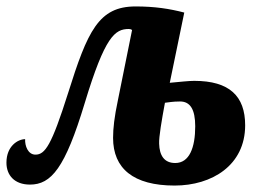

<svg xmlns="http://www.w3.org/2000/svg" viewBox="-20 -566 805 596"><path d="M522 10C638 10 741 -53 741 -177C741 -268 692 -315 583 -315C567 -315 539 -312 507 -309L552 -527C506 -539 460 -546 401 -546C286 -546 252 -470 191 -276C140 -115 120 -86 90 -86C67 -86 57 -113 58 -134C36 -134 0 -113 0 -61C0 -22 25 7 73 7C139 7 182 -44 243 -246C306 -454 337 -476 380 -476C384 -476 387 -475 390 -473L346 -255C335 -203 331 -168 331 -138C331 -43 394 10 522 10ZM524 -60C490 -60 475 -83 474 -120C473 -141 482 -193 492 -247C503 -248 515 -251 539 -251C570 -251 586 -227 586 -174C586 -108 568 -60 524 -60Z"/></svg>

Font: Noto Serif Condensed Extra
Style: Italic
Weight: 800
Width: 3
Italic angle: -12°
Designer: Monotype Design Team
Foundry: Monotype Imaging Inc.
Version: Version 1.901